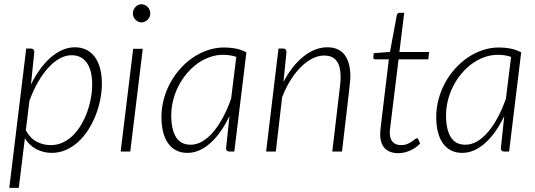

<svg xmlns="http://www.w3.org/2000/svg" viewBox="-20 -734 2593 930"><path d="M25 176 107 -499H128.5Q146 -499 146 -481L130 -324.5Q149.5 -365 173.8 -398.2Q198 -431.5 225.2 -455.2Q252.5 -479 282 -492Q311.5 -505 342 -505Q374.5 -505 399 -492.5Q423.5 -480 440 -457.2Q456.5 -434.5 465 -402Q473.5 -369.5 473.5 -329.5Q473.5 -291 465.5 -251.2Q457.5 -211.5 442.8 -174.2Q428 -137 406.8 -104Q385.5 -71 358.5 -46.5Q331.5 -22 299.2 -7.8Q267 6.5 231 6.5Q190.5 6.5 156.2 -11.5Q122 -29.5 100.5 -64.5L71 176ZM326.5 -466.5Q298 -466.5 269.2 -450.8Q240.5 -435 214 -406Q187.5 -377 164 -336.2Q140.5 -295.5 122.5 -245.5L105 -102.5Q127 -63 159 -47Q191 -31 225.5 -31Q257 -31 284.2 -43.8Q311.5 -56.5 333.8 -78.5Q356 -100.5 373.2 -129.8Q390.5 -159 402.2 -191.5Q414 -224 420.2 -258.2Q426.5 -292.5 426.5 -325Q426.5 -392 401 -429.2Q375.5 -466.5 326.5 -466.5Z M671.5 -497.5 611 0H564.5L625 -497.5ZM708 -669Q708 -660 704.5 -652.2Q701 -644.5 695 -638.5Q689 -632.5 681.2 -629Q673.5 -625.5 665.5 -625.5Q657 -625.5 649.5 -629Q642 -632.5 636.2 -638.5Q630.5 -644.5 627 -652.2Q623.5 -660 623.5 -669Q623.5 -678 627 -686Q630.5 -694 636.2 -700.2Q642 -706.5 649.5 -710Q657 -713.5 665.5 -713.5Q673.5 -713.5 681.2 -710Q689 -706.5 695 -700.5Q701 -694.5 704.5 -686.2Q708 -678 708 -669Z M1115 0H1092Q1082.5 0 1078.8 -4.5Q1075 -9 1075 -15.5L1091.5 -172Q1072.5 -132 1049.8 -99.2Q1027 -66.5 1001.2 -43Q975.5 -19.5 947 -6.5Q918.5 6.5 888 6.5Q856.5 6.5 833 -5.8Q809.5 -18 793.8 -40.5Q778 -63 770 -95Q762 -127 762 -167Q762 -210.5 773 -252.2Q784 -294 804.2 -331.5Q824.5 -369 852.5 -400.5Q880.5 -432 914.2 -455Q948 -478 986.5 -491Q1025 -504 1066 -504Q1096 -504 1122 -498.8Q1148 -493.5 1173.5 -480.5ZM903.5 -33Q932 -33 959.8 -49Q987.5 -65 1012.5 -94.2Q1037.5 -123.5 1059.8 -164.8Q1082 -206 1099.5 -256L1124.5 -458.5Q1095 -468.5 1060.5 -468.5Q1027 -468.5 995.5 -457.2Q964 -446 936.2 -426Q908.5 -406 885.2 -378.5Q862 -351 845 -318.2Q828 -285.5 818.8 -249Q809.5 -212.5 809.5 -174.5Q809.5 -107.5 832.2 -70.2Q855 -33 903.5 -33Z M1269 0 1329 -499H1350.5Q1367.5 -499 1367.5 -481L1353 -337Q1373.5 -376.5 1398.2 -407.8Q1423 -439 1450.5 -460.8Q1478 -482.5 1507 -493.8Q1536 -505 1565.5 -505Q1621 -505 1649 -468.5Q1677 -432 1677 -364Q1677 -359.5 1676.8 -353.8Q1676.5 -348 1675.2 -335.5Q1674 -323 1671.5 -300.2Q1669 -277.5 1664.5 -238.8Q1660 -200 1653.2 -141.8Q1646.5 -83.5 1636.5 0H1589.5L1627 -318Q1630 -341 1630 -361.5Q1630 -412 1610.8 -438.5Q1591.5 -465 1550 -465Q1522 -465 1493.5 -450.8Q1465 -436.5 1438.2 -410.2Q1411.5 -384 1388 -346.8Q1364.5 -309.5 1346.5 -263L1316 0Z M1821.5 -83.5Q1821.5 -86.5 1821.8 -91Q1822 -95.5 1822.8 -104.5Q1823.5 -113.5 1825.2 -127.8Q1827 -142 1829.5 -164L1863.5 -446.5H1798Q1788 -446.5 1788 -456L1790.5 -476.5L1869 -482.5L1902 -660.5Q1903 -665 1906.5 -668.5Q1910 -672 1915 -672H1938L1914.5 -482H2058.5L2054.5 -446.5H1910.5L1876 -165.5Q1873.5 -145 1872 -132Q1870.5 -119 1869.5 -110.8Q1868.5 -102.5 1868.2 -98.5Q1868 -94.5 1868 -92.5Q1868 -60 1883.2 -45.5Q1898.5 -31 1922.5 -31Q1939 -31 1951.8 -36.2Q1964.5 -41.5 1974 -47.8Q1983.5 -54 1989.5 -59.2Q1995.5 -64.5 1998.5 -64.5Q2001.5 -64.5 2003 -63.2Q2004.5 -62 2006 -59.5L2015 -38.5Q1995 -17.5 1966.5 -4.8Q1938 8 1909.5 8Q1868.5 8 1845.2 -14.5Q1822 -37 1821.5 -83.5Z M2446 0H2423Q2413.5 0 2409.8 -4.5Q2406 -9 2406 -15.5L2422.5 -172Q2403.5 -132 2380.8 -99.2Q2358 -66.5 2332.2 -43Q2306.5 -19.5 2278 -6.5Q2249.5 6.5 2219 6.5Q2187.5 6.5 2164 -5.8Q2140.5 -18 2124.8 -40.5Q2109 -63 2101 -95Q2093 -127 2093 -167Q2093 -210.5 2104 -252.2Q2115 -294 2135.2 -331.5Q2155.5 -369 2183.5 -400.5Q2211.5 -432 2245.2 -455Q2279 -478 2317.5 -491Q2356 -504 2397 -504Q2427 -504 2453 -498.8Q2479 -493.5 2504.5 -480.5ZM2234.5 -33Q2263 -33 2290.8 -49Q2318.5 -65 2343.5 -94.2Q2368.5 -123.5 2390.8 -164.8Q2413 -206 2430.5 -256L2455.5 -458.5Q2426 -468.5 2391.5 -468.5Q2358 -468.5 2326.5 -457.2Q2295 -446 2267.2 -426Q2239.5 -406 2216.2 -378.5Q2193 -351 2176 -318.2Q2159 -285.5 2149.8 -249Q2140.5 -212.5 2140.5 -174.5Q2140.5 -107.5 2163.2 -70.2Q2186 -33 2234.5 -33Z"/></svg>

Font: Lato Light
Style: Italic
Weight: 300
Italic angle: -7°
Designer: Lukasz Dziedzic
Foundry: Lukasz Dziedzic
Version: Version 1.104; Western+Polish opensource